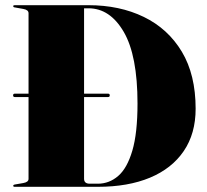

<svg xmlns="http://www.w3.org/2000/svg" viewBox="-20 -720 796 740"><path d="M31 -4Q31 -8 38 -9L69.5 -14.5Q90 -18 90 -30.5V-346H37Q30.5 -346 30.5 -352.5Q30.5 -359 37 -359H90V-669Q90 -682 70 -685.5L36.5 -691.5Q31 -692 31 -696.5Q31 -700 36.5 -700H321Q441 -700 534.2 -654.8Q627.5 -609.5 680.8 -520.8Q734 -432 734 -301Q734 -205 688.2 -137.8Q642.5 -70.5 558 -35.2Q473.5 0 357 0H36.5Q31 0 31 -4ZM357 -12Q401 -12 435.5 -41.8Q470 -71.5 490 -139.2Q510 -207 510 -321Q510 -506 457 -597Q404 -688 321 -688H304V-359H396.5Q403 -359 403 -352.5Q403 -346 396.5 -346H304V-31Q304 -12 326 -12Z"/></svg>

Font: Fraunces 144pt S000 Black
Style: Regular
Weight: 900
Version: Version 1.000; ttfautohint (v1.8.3)